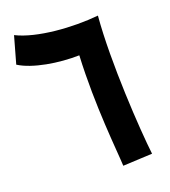

<svg xmlns="http://www.w3.org/2000/svg" viewBox="-106 -775 771 870"><g transform="rotate(-15 280.0 -340.0)"><path d="M365 10 505 -9C481 -124 430 -458 430 -677C309 -654 137 -651 40 -690L15 -558C82 -523 205 -514 302 -525C311 -283 356 -60 365 10Z"/></g></svg>

Font: Noto Sans Arabic UI
Style: Bold
Weight: 700
Designer: Monotype Design Team, Nadine Chahine and Nizar Qandah
Foundry: Monotype Imaging Inc.
Version: Version 2.010